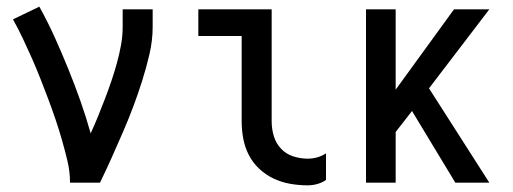

<svg xmlns="http://www.w3.org/2000/svg" viewBox="-20 -548 1540 576"><path d="M190 0Q190 -33 182.5 -64.5Q175 -96 166 -127.5Q157 -159 146.5 -190Q136 -221 124.5 -251.5Q113 -282 101 -312.5Q89 -343 76 -372.5Q63 -402 49 -431.5Q35 -461 19 -490L98 -528Q123 -483 144 -436.5Q165 -390 184.5 -342Q204 -294 221 -246Q238 -198 252 -148Q264 -174 274.5 -200Q285 -226 295 -252Q305 -278 314 -304.5Q323 -331 330.5 -358Q338 -385 343 -412.5Q348 -440 348 -468V-520H438V-468Q438 -427 428.5 -386Q419 -345 406.5 -305.5Q394 -266 379.5 -227.5Q365 -189 348.5 -151Q332 -113 315 -75Q298 -37 280 0Z M903 8Q877 8 851 3.5Q825 -1 801.5 -12Q778 -23 758.5 -41Q739 -59 727 -82Q715 -105 710 -131Q705 -157 705 -184V-440H575V-520H795V-184Q795 -161 801.5 -139.5Q808 -118 823 -102Q838 -86 859.5 -79Q881 -72 903 -72Q918 -72 932 -76Q946 -80 958 -88V-8Q946 0 932 4Q918 8 903 8Z M1346 0 1216 -215 1167 -152V0H1078V-520H1167V-279L1342 -520H1448L1267 -283L1448 0Z"/></svg>

Font: Iosevka Medium
Style: Regular
Weight: 500
Monospace: yes
Designer: Belleve Invis
Foundry: Belleve Invis
Version: Version 32.5.0; ttfautohint (v1.8.4)